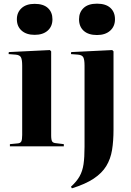

<svg xmlns="http://www.w3.org/2000/svg" viewBox="-20 -798 717 1047"><path d="M169 -608Q124 -608 98 -631Q72 -654 72 -693Q72 -730 97.5 -753.5Q123 -777 169 -777Q217 -777 241.5 -754Q266 -731 266 -693Q266 -654 240 -631Q214 -608 169 -608ZM34 0V-12L76 -16Q91 -17 96 -26.5Q101 -36 101 -62V-440Q101 -472 94.5 -485Q88 -498 66 -500L27 -503L28 -514L252 -525L259 -518V-60Q259 -35 264.5 -26.5Q270 -18 287 -17L328 -12V0ZM509 -607Q462 -607 436.5 -630Q411 -653 411 -693Q411 -731 436 -754.5Q461 -778 509 -778Q557 -778 582 -755Q607 -732 607 -693Q607 -654 580.5 -630.5Q554 -607 509 -607ZM372 229 367 220Q398 192 414 163.5Q430 135 435.5 97.5Q441 60 441 2V-440Q441 -472 434.5 -485Q428 -498 406 -500L367 -503L368 -514L592 -525L599 -518V-91Q599 -29 591 20Q583 69 559.5 107.5Q536 146 491 176Q446 206 372 229Z"/></svg>

Font: Literata 72pt
Style: Bold
Weight: 700
Designer: Latin by Veronika Burian and Jose Scaglione. Greek by Irene Vlachou. Cyrillic by Vera Evstafieva.
Foundry: TypeTogether
Version: Version 3.002